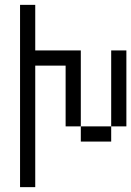

<svg xmlns="http://www.w3.org/2000/svg" viewBox="-20 -645 540 790"><path d="M125 -437.5H312.5V-125H250V-375H125V125H62.5V-625H125ZM312.5 -125H437.5V-62.5H312.5ZM437.5 -437.5H500V-125H437.5Z"/></svg>

Font: 寒蝉点阵体 16px
Style: Regular
Weight: 400
Designer: Designed by Warren2060
Foundry: ChillType
Version: Version 1.000